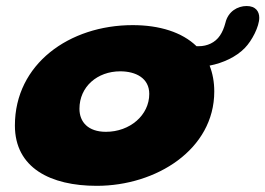

<svg xmlns="http://www.w3.org/2000/svg" viewBox="-20 -596 882 638"><path d="M301.5 21.5C499.5 21.5 692 -99.5 692 -292C692 -324 686.5 -352.5 676.5 -378C721 -386.5 765 -407 793.5 -436.5C817.5 -461 841.5 -508 841.5 -537C841.5 -558 829.5 -576 799.5 -576C770 -576 738 -558.5 729 -520C724.5 -503 718.5 -489 711 -478C695 -454 668 -442.5 641 -442.5C638 -442.5 635.5 -442.5 633 -442.5C585 -489 510 -512.5 421 -512.5C210 -512.5 29.5 -383 29.5 -179C29.5 -38 148 21.5 301.5 21.5ZM332 -158C273 -158 244 -190.5 244 -234.5C244 -308 303.5 -359 379.5 -359C431 -359 476 -336.5 476 -284C476 -213 411.5 -158 332 -158Z"/></svg>

Font: Gluten
Style: Bold Italic
Weight: 700
Italic angle: -13°
Designer: Tyler Finck
Foundry: Etcetera Type Company
Version: Version 0.920